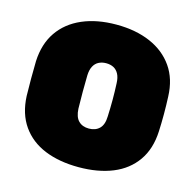

<svg xmlns="http://www.w3.org/2000/svg" viewBox="-105 -818 952 937"><g transform="rotate(15 371.0 -350.0)"><path d="M371 10Q273 10 199.5 -20Q126 -50 83.5 -110.5Q41 -171 37 -260Q36 -301 36 -347Q36 -393 37 -436Q41 -524 83 -585Q125 -646 199 -678Q273 -710 371 -710Q469 -710 543 -678Q617 -646 659.5 -585Q702 -524 705 -436Q707 -393 707 -347Q707 -301 705 -260Q701 -171 658.5 -110.5Q616 -50 542.5 -20Q469 10 371 10ZM371 -185Q404 -185 424 -204.5Q444 -224 445 -266Q447 -309 447 -351Q447 -393 445 -434Q444 -462 434.5 -480Q425 -498 409 -506.5Q393 -515 371 -515Q350 -515 333.5 -506.5Q317 -498 307.5 -480Q298 -462 297 -434Q296 -393 296 -351Q296 -309 297 -266Q299 -224 318.5 -204.5Q338 -185 371 -185Z"/></g></svg>

Font: Rubik Light Black
Style: Regular
Weight: 900
Version: Version 2.104